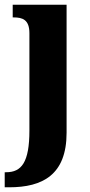

<svg xmlns="http://www.w3.org/2000/svg" viewBox="-40 -556 382 816"><path d="M-20 240H-1C141 240 243 187 243 8V-536H14V-482H18C55 -482 85 -473 85 -415V-2C85 135 51 176 -14 176H-20Z"/></svg>

Font: Noto Serif Devanagari Condensed ExtraBold
Style: Regular
Weight: 800
Width: 3
Designer: Universal Thirst, Indian Type Foundry and the Monotype Design Team
Foundry: Monotype Imaging Inc.
Version: Version 2.004